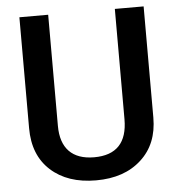

<svg xmlns="http://www.w3.org/2000/svg" viewBox="-52 -760 756 818"><g transform="rotate(-5 326.0 -350.5)"><path d="M469.2 -710.9V-239.3C469.2 -139.2 421.9 -88.9 326.7 -88.9C232.9 -88.9 184.1 -140.1 184.1 -235.4V-710.9H61V-236.3C61 -159.2 85 -99.1 132.8 -55.7C180.7 -12.2 245.1 9.8 326.7 9.8C407.2 9.8 471.7 -12.2 520 -56.6C568.4 -100.6 592.3 -160.2 592.3 -235.8V-710.9Z"/></g></svg>

Font: Roboto Medium
Style: Regular
Weight: 500
Designer: Google
Version: Version 2.137; 2017